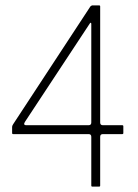

<svg xmlns="http://www.w3.org/2000/svg" viewBox="-20 -693 514 713"><path d="M323 0Q319 0 319 -4V-185Q319 -195 309 -195H29Q25 -195 25 -199V-220Q25 -225 26.5 -227.5Q28 -230 29 -232L313 -665Q315 -669 318 -671Q321 -673 322 -673H348Q352 -673 352 -669V-238Q352 -228 362 -228H434Q438 -228 438 -224V-199Q438 -195 434 -195H362Q352 -195 352 -185V-4Q352 0 348 0ZM78 -228H309Q319 -228 319 -238V-604Q319 -608 317 -608.5Q315 -609 313 -605L73 -241Q69 -235 70 -231.5Q71 -228 78 -228Z"/></svg>

Font: Glory Thin
Style: Regular
Weight: 100
Designer: Robert Leuschke
Foundry: Robert Leuschke
Version: Version 1.011